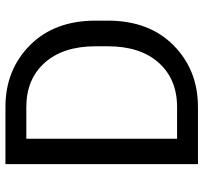

<svg xmlns="http://www.w3.org/2000/svg" viewBox="-41 -710 751 709"><g transform="rotate(-90 334.5 -355.5)"><path d="M83 0H293.9Q430.7 0 521.7 -90.3Q612.8 -180.7 612.8 -333V-377.9Q612.8 -530.3 521.7 -620.6Q430.7 -710.9 293.9 -710.9H83ZM176.8 -77.1V-633.8H293.9Q396.5 -633.8 457.3 -565.9Q518.1 -498 518.1 -377.9V-333Q518.1 -212.9 457.3 -145Q396.5 -77.1 293.9 -77.1Z"/></g></svg>

Font: Roboto Flex
Style: Regular
Weight: 400
Designer: Berlow after Robertson
Foundry: Google
Version: Version 3.200;gftools[0.9.32]